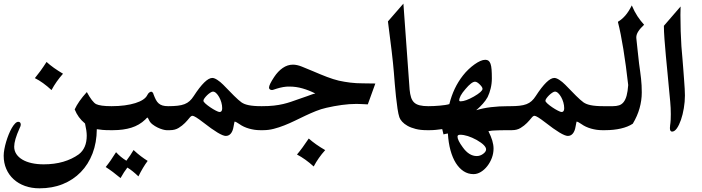

<svg xmlns="http://www.w3.org/2000/svg" viewBox="-20 -733 3814 1043"><path d="M322.3 -332.5Q285.2 -291 259.8 -243.7Q212.9 -287.1 169.4 -308.6Q183.6 -325.7 199.5 -347.4Q215.3 -369.1 232.9 -396.5Q251 -379.9 273.4 -364Q295.9 -348.1 322.3 -332.5ZM576.2 -25.9Q553.7 -25.9 537.8 -27.3Q522 -28.8 505.9 -31.2Q505.4 41.5 482.7 100.6Q460 159.7 418.9 201.9Q377.9 244.1 321 267.1Q264.2 290 194.3 290Q151.4 290 115.5 277.1Q79.6 264.2 54 240.7Q28.3 217.3 14.2 184.8Q0 152.3 0 112.8Q0 97.2 3.7 77.4Q7.3 57.6 13.4 37.1Q19.5 16.6 27.3 -2.7Q35.2 -22 43.9 -37.4Q52.7 -52.7 61.8 -62Q70.8 -71.3 79.1 -71.3Q92.8 -71.3 92.8 -55.2Q92.8 -52.7 91.3 -47.6Q89.8 -42.5 85.9 -35.2Q57.1 28.3 57.1 64Q57.1 85.9 68.8 103.8Q80.6 121.6 101.6 134Q122.6 146.5 152.1 153.1Q181.6 159.7 217.3 159.7Q275.4 159.7 323.2 145.8Q371.1 131.8 407.7 105.5Q451.2 72.3 451.2 3.9Q451.2 -21.5 441.9 -62Q421.9 -78.6 408.4 -97.2Q395 -115.7 385.7 -138.7Q395.5 -160.2 411.6 -183.3Q427.7 -206.5 451.7 -232.9Q481 -178.7 502 -167.5Q513.2 -162.1 533.7 -159.2Q554.2 -156.2 585.9 -156.2H590.8Q595.7 -156.2 598.9 -146.5Q602.1 -136.7 603.8 -122.3Q605.5 -107.9 605.5 -91.1Q605.5 -74.2 603.8 -59.8Q602.1 -45.4 598.9 -35.6Q595.7 -25.9 590.8 -25.9Z M634.8 234.4Q592.3 198.7 554.2 174.3Q567.4 158.2 581.3 138.2Q595.2 118.2 610.4 93.8Q634.8 120.6 666.5 140.1Q677.7 125.5 687.5 110.8Q697.3 96.2 705.6 82Q726.6 101.6 745.8 116Q765.1 130.4 782.2 141.1Q756.8 174.8 731.9 225.1Q699.2 193.8 671.9 177.2Q654.3 199.7 634.8 234.4ZM585.9 -156.2Q624.5 -156.2 657.2 -160.6Q689.9 -165 715.1 -172.9Q740.2 -180.7 757.1 -191.9Q773.9 -203.1 780.3 -216.8Q785.2 -226.6 791.3 -230.7Q797.4 -234.9 801.3 -234.9Q805.7 -234.9 809.3 -230.5Q813 -226.1 814.5 -219.2Q820.8 -202.6 826.9 -190.9Q833 -179.2 841.8 -171.4Q850.6 -163.6 863 -159.9Q875.5 -156.2 893.6 -156.2H898.4Q903.3 -156.2 906.5 -146.5Q909.7 -136.7 911.4 -122.3Q913.1 -107.9 913.1 -91.1Q913.1 -74.2 911.4 -59.8Q909.7 -45.4 906.5 -35.6Q903.3 -25.9 898.4 -25.9H883.8Q877.4 -25.9 864 -29.5Q850.6 -33.2 835.9 -40.3Q821.3 -47.4 808.1 -57.6Q794.9 -67.9 789.1 -81.5Q783.2 -94.2 780.8 -94.2Q779.3 -94.2 776.9 -91.6Q774.4 -88.9 769 -83.5Q736.8 -52.7 693.4 -39.3Q649.9 -25.9 595.7 -25.9H581.1Q576.2 -25.9 573 -35.6Q569.8 -45.4 568.1 -59.8Q566.4 -74.2 566.4 -91.1Q566.4 -107.9 568.1 -122.3Q569.8 -136.7 573 -146.5Q576.2 -156.2 581.1 -156.2Z M1172.9 -124.5Q1187 -124.5 1187 -145Q1187 -160.6 1182.4 -176.8Q1177.7 -192.9 1170.4 -205.8Q1163.1 -218.8 1154.3 -227.1Q1145.5 -235.4 1136.7 -235.4Q1131.3 -235.4 1122.6 -229.7Q1113.8 -224.1 1105.5 -216.1Q1097.2 -208 1091.1 -199.7Q1085 -191.4 1085 -185.5Q1085 -180.2 1096.4 -169.9Q1107.9 -159.7 1122.8 -149.7Q1137.7 -139.6 1152.3 -132.1Q1167 -124.5 1172.9 -124.5ZM893.6 -156.2Q923.3 -156.2 944.8 -158.7Q966.3 -161.1 982.2 -167.2Q998 -173.3 1010 -184.1Q1022 -194.8 1032.2 -210.9Q1096.2 -309.6 1133.3 -309.6Q1144.5 -309.6 1160.6 -299.1Q1176.8 -288.6 1192.4 -272.9Q1225.6 -238.3 1251 -213.1Q1276.4 -188 1292 -176.8Q1299.3 -171.9 1308.3 -168.2Q1317.4 -164.6 1329.8 -161.9Q1342.3 -159.2 1359.9 -157.7Q1377.4 -156.2 1401.4 -156.2H1406.2Q1411.1 -156.2 1414.3 -146.5Q1417.5 -136.7 1419.2 -122.3Q1420.9 -107.9 1420.9 -91.1Q1420.9 -74.2 1419.2 -59.8Q1417.5 -45.4 1414.3 -35.6Q1411.1 -25.9 1406.2 -25.9H1391.6Q1363.3 -25.9 1333 -34.4Q1302.7 -43 1280.3 -59.1Q1272.5 -64.9 1265.1 -68.6Q1257.8 -72.3 1255.4 -72.8Q1253.9 -72.8 1252.4 -64.7Q1251 -56.6 1248.5 -43.9Q1244.6 -20.5 1233.9 -7.6Q1223.1 5.4 1206.5 5.4Q1177.7 5.4 1083.5 -68.4Q1037.6 -104 1025.4 -104Q1018.1 -104 1008.5 -91.8Q999 -79.6 984.6 -64.9Q970.2 -50.3 950.4 -38.1Q930.7 -25.9 903.3 -25.9H888.7Q883.8 -25.9 880.6 -35.6Q877.4 -45.4 875.7 -59.8Q874 -74.2 874 -91.1Q874 -107.9 875.7 -122.3Q877.4 -136.7 880.6 -146.5Q883.8 -156.2 888.7 -156.2Z M1746.6 82.5Q1709 124 1684.1 171.4Q1639.2 130.4 1593.3 106.4Q1621.6 73.2 1657.2 19.5Q1693.4 51.8 1746.6 82.5ZM1649.4 -210.9Q1661.1 -214.8 1670.9 -218.8Q1680.7 -222.7 1692.9 -225.1Q1659.7 -242.2 1624.3 -252.4Q1588.9 -262.7 1553.2 -262.7Q1535.6 -263.2 1518.1 -260Q1500.5 -256.8 1483.4 -251.5L1465.3 -245.6Q1461.9 -244.1 1456.5 -244.1Q1451.2 -244.1 1446.3 -247.3Q1441.4 -250.5 1441.4 -257.3Q1441.4 -272.5 1469.2 -314.5Q1489.7 -345.7 1515.9 -363.8Q1542 -381.8 1571.3 -381.8Q1593.3 -381.8 1619.4 -371.3Q1645.5 -360.8 1679.2 -346.7Q1722.2 -328.1 1756.8 -314.9Q1791.5 -301.8 1820.3 -294.9Q1851.1 -288.1 1883.1 -284.2Q1915 -280.3 1950.2 -280.3L2019 -279.3L1978 -166Q1960 -167 1943.8 -167.7Q1927.7 -168.5 1916.5 -168.5Q1877.9 -168.5 1836.7 -162.8Q1795.4 -157.2 1753.4 -147.5Q1724.6 -141.1 1696 -129.6Q1667.5 -118.2 1638.7 -104.5Q1609.9 -90.8 1581.3 -76.9Q1552.7 -63 1524.2 -51.8Q1495.6 -40.5 1467.3 -33.2Q1439 -25.9 1411.1 -25.9H1396.5Q1391.6 -25.9 1388.4 -35.6Q1385.3 -45.4 1383.5 -59.8Q1381.8 -74.2 1381.8 -91.1Q1381.8 -107.9 1383.5 -122.3Q1385.3 -136.7 1388.4 -146.5Q1391.6 -156.2 1396.5 -156.2H1401.4Q1439.9 -156.2 1468 -159.4Q1496.1 -162.6 1518.6 -168Q1541 -173.3 1560.3 -179.9Q1579.6 -186.5 1600.1 -193.8Z M2171.4 -713.4 2205.1 -246.6Q2207.5 -221.2 2213.1 -203.9Q2218.8 -186.5 2230 -176Q2241.2 -165.5 2260 -160.9Q2278.8 -156.2 2307.1 -156.2H2312Q2316.9 -156.2 2320.1 -146.5Q2323.2 -136.7 2325 -122.3Q2326.7 -107.9 2326.7 -91.1Q2326.7 -74.2 2325 -59.8Q2323.2 -45.4 2320.1 -35.6Q2316.9 -25.9 2312 -25.9H2297.4Q2264.2 -25.9 2238.3 -32.5Q2212.4 -39.1 2194.1 -49.3Q2175.8 -59.6 2164.6 -72Q2153.3 -84.5 2149.4 -96.2Q2144 -112.3 2139.4 -142.6Q2134.8 -172.9 2131.1 -208Q2127.4 -243.2 2124.5 -278.3Q2121.6 -313.5 2119.6 -339.8Q2115.7 -388.2 2107.4 -457.5Q2099.1 -526.9 2087.4 -616.7Z M2620.6 79.1Q2621.1 57.1 2570.3 27.8Q2518.1 -1 2479.5 -1Q2465.3 -1 2465.3 9.3Q2465.3 28.3 2493.7 66.9Q2527.8 114.7 2569.8 114.7Q2587.9 114.7 2603.5 103.5Q2620.1 91.8 2620.6 79.1ZM2601.1 -250Q2601.6 -259.3 2585.9 -274.4Q2571.3 -289.1 2560.5 -289.1Q2542 -289.1 2508.3 -249Q2474.6 -210.4 2474.6 -187.5Q2474.6 -182.6 2482.4 -182.6Q2508.3 -182.6 2554.2 -208.5Q2600.6 -235.4 2601.1 -250ZM2671.4 -24.4Q2662.6 -24.4 2652.8 -23.4Q2643.1 -22.5 2633.3 -20.5Q2647 6.8 2654.1 30.3Q2661.1 53.7 2661.1 74.2Q2661.1 100.1 2651.9 124.8Q2642.6 149.4 2627.2 169.2Q2611.8 189 2592.3 200.9Q2572.8 212.9 2552.2 212.9Q2522.9 212.9 2498.8 197.3Q2474.6 181.6 2456.5 153.1Q2438.5 124.5 2427.2 83.7Q2416 43 2413.1 -7.8Q2408.2 -6.8 2401.4 -5.9Q2394.5 -4.9 2389.2 -2.9L2382.3 -31.7Q2364.3 -29.3 2348.4 -27.6Q2332.5 -25.9 2316.9 -25.9H2302.2Q2297.4 -25.9 2294.2 -35.6Q2291 -45.4 2289.3 -59.8Q2287.6 -74.2 2287.6 -91.1Q2287.6 -107.9 2289.3 -122.3Q2291 -136.7 2294.2 -146.5Q2297.4 -156.2 2302.2 -156.2H2307.1Q2321.3 -156.2 2337.4 -157Q2353.5 -157.7 2369.1 -159.2Q2384.8 -160.6 2398.2 -162.6Q2411.6 -164.6 2420.9 -167.5Q2432.1 -212.4 2450.4 -251Q2468.8 -289.6 2495.1 -323.2Q2509.3 -341.3 2525.6 -356.7Q2542 -372.1 2558.1 -383.5Q2574.2 -395 2589.1 -401.6Q2604 -408.2 2616.2 -408.2Q2627 -408.2 2633.8 -403.1Q2640.6 -397.9 2644.8 -386.2Q2648.9 -374.5 2650.4 -355.2Q2651.9 -335.9 2651.9 -307.1Q2651.9 -278.8 2645.5 -252.7Q2639.2 -226.6 2628.9 -205.6Q2618.7 -187 2603 -169.4Q2587.4 -151.9 2566.9 -134.3Q2603 -145.5 2647.2 -150.9Q2691.4 -156.2 2741.7 -156.2H2756.3Q2761.2 -156.2 2764.4 -146.5Q2767.6 -136.7 2769.3 -122.3Q2771 -107.9 2771 -91.1Q2771 -74.2 2769.3 -59.8Q2767.6 -45.4 2764.4 -35.6Q2761.2 -25.9 2756.3 -25.9H2751.5Q2715.3 -25.9 2697.3 -25.4Q2679.2 -24.9 2671.4 -24.4Z M3030.8 -124.5Q3044.9 -124.5 3044.9 -145Q3044.9 -160.6 3040.3 -176.8Q3035.6 -192.9 3028.3 -205.8Q3021 -218.8 3012.2 -227.1Q3003.4 -235.4 2994.6 -235.4Q2989.3 -235.4 2980.5 -229.7Q2971.7 -224.1 2963.4 -216.1Q2955.1 -208 2949 -199.7Q2942.9 -191.4 2942.9 -185.5Q2942.9 -180.2 2954.3 -169.9Q2965.8 -159.7 2980.7 -149.7Q2995.6 -139.6 3010.3 -132.1Q3024.9 -124.5 3030.8 -124.5ZM2751.5 -156.2Q2781.2 -156.2 2802.7 -158.7Q2824.2 -161.1 2840.1 -167.2Q2856 -173.3 2867.9 -184.1Q2879.9 -194.8 2890.1 -210.9Q2954.1 -309.6 2991.2 -309.6Q3002.4 -309.6 3018.6 -299.1Q3034.7 -288.6 3050.3 -272.9Q3083.5 -238.3 3108.9 -213.1Q3134.3 -188 3149.9 -176.8Q3157.2 -171.9 3166.3 -168.2Q3175.3 -164.6 3187.7 -161.9Q3200.2 -159.2 3217.8 -157.7Q3235.4 -156.2 3259.3 -156.2H3264.2Q3269 -156.2 3272.2 -146.5Q3275.4 -136.7 3277.1 -122.3Q3278.8 -107.9 3278.8 -91.1Q3278.8 -74.2 3277.1 -59.8Q3275.4 -45.4 3272.2 -35.6Q3269 -25.9 3264.2 -25.9H3249.5Q3221.2 -25.9 3190.9 -34.4Q3160.6 -43 3138.2 -59.1Q3130.4 -64.9 3123 -68.6Q3115.7 -72.3 3113.3 -72.8Q3111.8 -72.8 3110.4 -64.7Q3108.9 -56.6 3106.4 -43.9Q3102.5 -20.5 3091.8 -7.6Q3081.1 5.4 3064.5 5.4Q3035.6 5.4 2941.4 -68.4Q2895.5 -104 2883.3 -104Q2876 -104 2866.5 -91.8Q2856.9 -79.6 2842.5 -64.9Q2828.1 -50.3 2808.3 -38.1Q2788.6 -25.9 2761.2 -25.9H2746.6Q2741.7 -25.9 2738.5 -35.6Q2735.4 -45.4 2733.6 -59.8Q2731.9 -74.2 2731.9 -91.1Q2731.9 -107.9 2733.6 -122.3Q2735.4 -136.7 2738.5 -146.5Q2741.7 -156.2 2746.6 -156.2Z M3337.4 -615.2Q3357.9 -627 3376.7 -648.4Q3395.5 -669.9 3412.1 -703.6Q3426.3 -669.9 3443.1 -644.5Q3460 -619.1 3479 -598.6Q3458 -579.1 3447.3 -562.3Q3436.5 -545.4 3436.5 -529.8Q3436.5 -527.3 3437 -522.7Q3437.5 -518.1 3439 -503.9Q3440.4 -489.7 3443.4 -462.4Q3446.3 -435.1 3451.7 -387.2Q3455.1 -362.8 3457.8 -343Q3460.4 -323.2 3462.4 -305.4Q3464.4 -287.6 3465.3 -269.5Q3466.3 -251.5 3466.3 -231Q3466.3 -187.5 3454.3 -145Q3442.4 -102.5 3417.5 -61Q3391.1 -43.5 3352.3 -34.7Q3313.5 -25.9 3269 -25.9H3254.4Q3249.5 -25.9 3246.3 -35.6Q3243.2 -45.4 3241.5 -59.8Q3239.7 -74.2 3239.7 -91.1Q3239.7 -107.9 3241.5 -122.3Q3243.2 -136.7 3246.3 -146.5Q3249.5 -156.2 3254.4 -156.2H3308.6Q3328.6 -156.2 3343 -160.9Q3357.4 -165.5 3367.7 -178.5Q3377.9 -191.4 3384 -213.6Q3390.1 -235.8 3392.6 -271Q3380.4 -378.9 3366.2 -466.3Q3352.1 -553.7 3336.9 -612.8Z M3677.2 -697.8 3676.3 -651.9Q3676.3 -606 3677.7 -563.7Q3679.2 -521.5 3681.6 -481.9Q3682.1 -476.6 3683.6 -458.3Q3685.1 -439.9 3687.3 -414.6Q3689.5 -389.2 3691.7 -359.4Q3693.8 -329.6 3696 -301.8Q3698.2 -273.9 3699.5 -250.5Q3700.7 -227.1 3700.7 -214.4Q3700.7 -180.2 3694.8 -145.3Q3689 -110.4 3679.2 -82Q3669.4 -53.7 3657 -35.9Q3644.5 -18.1 3630.9 -18.1Q3619.1 -18.1 3619.1 -37.6Q3619.1 -39.6 3619.6 -43.2Q3620.1 -46.9 3620.1 -48.3V-50.8Q3622.6 -66.9 3623.3 -82.3Q3624 -97.7 3624 -113.3Q3624 -146.5 3620.8 -180.7Q3617.7 -214.8 3613.8 -254.4Q3610.8 -289.6 3606.2 -335.7Q3601.6 -381.8 3597.2 -429.4Q3592.8 -477.1 3589.6 -520.3Q3586.4 -563.5 3586.4 -592.8Z"/></svg>

Font: XB Niloofar
Style: Bold
Weight: 700
Designer: Behnam
Foundry: Irmug
Version: Version 7.201 2008